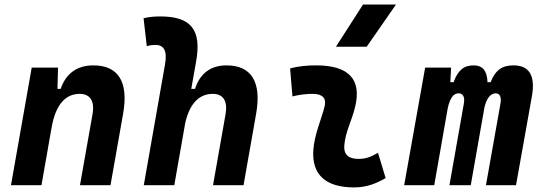

<svg xmlns="http://www.w3.org/2000/svg" viewBox="-20 -815 2384 845"><path d="M28.3 0H162.6L206.5 -250.5V-249.5C225.1 -363.8 274.9 -401.9 330.6 -401.9C376 -401.9 397.5 -371.1 387.2 -312.5L332 0H466.3L522 -315.4C546.4 -454.6 501 -527.3 390.6 -527.3C317.4 -527.3 269 -489.7 247.1 -423.8H232.9L235.4 -517.6H119.6Z M917.5 0H1051.8L1107.4 -315.4C1131.8 -454.6 1086.4 -527.3 976.6 -527.3C905.8 -527.3 858.9 -489.7 838.4 -423.8H821.8L843.3 -545.4C867.7 -683.6 820.8 -742.7 686 -742.7C661.1 -742.7 636.2 -740.7 611.8 -734.9L626 -611.8C638.7 -615.7 651.9 -617.2 664.6 -617.2C701.7 -617.2 716.8 -590.8 706.1 -530.8L612.8 0H747.1L795.4 -274.9C817.4 -369.6 864.3 -401.9 916.5 -401.9C961.9 -401.9 982.9 -371.1 972.7 -312.5Z M1643.6 -142.6C1609.9 -123 1589.4 -115.7 1557.1 -115.7C1514.2 -115.7 1492.7 -134.8 1495.1 -172.4C1499.5 -234.9 1527.8 -281.2 1543 -345.2C1572.3 -465.3 1515.1 -527.3 1372.1 -527.3C1333.5 -527.3 1294.9 -524.4 1256.8 -513.7L1267.1 -390.6C1296.9 -398.4 1326.7 -401.9 1356.4 -401.9C1399.9 -401.9 1418 -382.3 1408.2 -345.2C1394 -288.1 1363.3 -222.7 1358.9 -153.3C1352.1 -46.4 1413.1 9.8 1538.1 9.8C1595.2 9.8 1637.2 -8.3 1677.2 -31.2ZM1458.5 -609.4H1593.8L1722.7 -794.9H1577.6Z M1965.3 -517.6H1851.1L1758.8 0H1891.1L1950.7 -339.8C1960.4 -382.8 1975.6 -404.3 1998 -404.3C2018.1 -404.3 2026.4 -387.7 2021.5 -359.4L1958 0H2051.8L2111.8 -340.8C2121.1 -383.3 2139.6 -404.3 2162.1 -404.3C2179.7 -404.3 2187.5 -387.7 2182.6 -359.4L2118.7 0H2251L2320.8 -390.6C2336.9 -481 2310.5 -527.3 2239.7 -527.3C2190.9 -527.3 2160.2 -507.3 2139.2 -453.1H2125.5C2124 -504.4 2103 -527.3 2064.5 -527.3C2021.5 -527.3 1995.6 -506.3 1976.1 -453.1H1961.9Z"/></svg>

Font: Cascadia Code
Style: Bold Italic
Weight: 700
Italic angle: -10°
Monospace: yes
Designer: Aaron Bell
Foundry: Saja Typeworks
Version: Version 2404.023